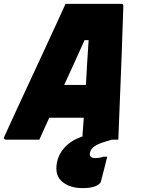

<svg xmlns="http://www.w3.org/2000/svg" viewBox="-56 -720 726 990"><path d="M147 0H-25Q-31 0 -34.5 -4Q-38 -8 -34 -15Q-25 -34 -6.5 -75Q12 -116 37.5 -171Q63 -226 92 -288.5Q121 -351 150.5 -414.5Q180 -478 206 -534.5Q232 -591 252 -634.5Q272 -678 282 -700H571Q580 -700 580 -689Q576 -564 571 -428.5Q566 -293 560 -150Q557 -78 554 0H521Q517 1 510 3.5Q503 6 494 8Q450 21 431 34.5Q412 48 408 67Q402 95 435 95Q459 95 477 88H497Q494 99 491 111.5Q488 124 482 147.5Q476 171 464 217Q460 230 436 240Q412 250 370 250Q305 250 265.5 217.5Q226 185 237 122Q245 76 277.5 40Q310 4 370 -17Q369 -22 370 -32Q373 -72 376 -113H198Q186 -86 173 -58Q160 -30 147 0ZM380 -513Q355 -457 329 -400Q303 -343 275 -282H387Q390 -340 393.5 -397Q397 -454 401 -513Z"/></svg>

Font: Recursive Sn Lnr St Blk
Style: Italic
Weight: 900
Italic angle: -15°
Version: Version 1.079;hotconv 1.0.112;makeotfexe 2.5.65598; ttfautoh